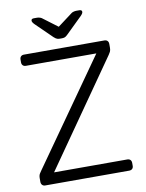

<svg xmlns="http://www.w3.org/2000/svg" viewBox="-95 -947 769 1014"><g transform="rotate(-10 289.5 -440.0)"><path d="M64 0Q54 0 48 -6.5Q42 -13 42 -23V-43Q42 -58 48 -67.5Q54 -77 57 -81L451 -640H73Q63 -640 57 -646Q51 -652 51 -662V-677Q51 -688 57 -694Q63 -700 73 -700H504Q515 -700 521 -694Q527 -688 527 -677V-657Q527 -644 523 -636Q519 -628 514 -621L122 -60H514Q525 -60 531 -54Q537 -48 537 -37V-22Q537 -12 531 -6Q525 0 514 0ZM275 -750Q268 -750 261 -752Q254 -754 243 -764L156 -849Q144 -861 144 -869Q144 -880 158 -880H175Q181 -880 188.5 -878Q196 -876 200 -873L280 -813L360 -873Q364 -876 371.5 -878Q379 -880 385 -880H402Q416 -880 416 -869Q416 -861 404 -849L317 -764Q307 -754 300 -752Q293 -750 285 -750Z"/></g></svg>

Font: Rubik Light
Style: Regular
Weight: 300
Designer: Hubert and Fischer
Foundry: Hubert and Fischer
Version: Version 2.300;gftools[0.9.30]